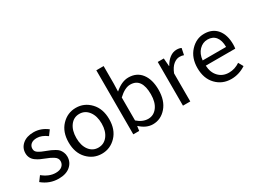

<svg xmlns="http://www.w3.org/2000/svg" viewBox="-54 -1425 2730 2066"><g transform="rotate(-30 1311.0 -391.5)"><path d="M234.4 12.7Q121.1 12.7 31.2 -61.5L76.2 -122.1Q155.3 -57.6 237.3 -57.6Q289.1 -57.6 316.4 -81.5Q343.8 -105.5 343.8 -142.6Q343.8 -162.1 334 -177.7Q324.2 -193.4 302.7 -206.5Q281.2 -219.7 265.6 -227.1Q250 -234.4 219.7 -246.1Q184.6 -259.8 161.1 -270.5Q137.7 -281.2 111.3 -299.8Q85 -318.4 71.3 -344.7Q57.6 -371.1 57.6 -403.3Q57.6 -469.7 108.4 -513.2Q159.2 -556.6 245.1 -556.6Q335.9 -556.6 414.1 -496.1L370.1 -436.5Q304.7 -485.4 245.1 -485.4Q196.3 -485.4 171.4 -463.4Q146.5 -441.4 146.5 -407.2Q146.5 -389.6 154.3 -376.5Q162.1 -363.3 180.2 -352.1Q198.2 -340.8 211.9 -335Q225.6 -329.1 252.9 -318.4Q261.7 -315.4 265.6 -313.5Q298.8 -300.8 314.5 -293.9Q330.1 -287.1 356.9 -272Q383.8 -256.8 397 -241.7Q410.2 -226.6 420.9 -202.1Q431.6 -177.7 431.6 -148.4Q431.6 -79.1 379.4 -33.2Q327.1 12.7 234.4 12.7Z M948.7 -64.5Q875 12.7 770.5 12.7Q666 12.7 592.3 -64.5Q518.6 -141.6 518.6 -271.5Q518.6 -401.4 592.3 -479Q666 -556.6 770.5 -556.6Q875 -556.6 948.7 -479Q1022.5 -401.4 1022.5 -271.5Q1022.5 -141.6 948.7 -64.5ZM657.2 -120.6Q700.2 -63.5 770.5 -63.5Q840.8 -63.5 884.8 -120.6Q928.7 -177.7 928.7 -271.5Q928.7 -365.2 884.8 -423.3Q840.8 -481.4 770.5 -481.4Q700.2 -481.4 657.2 -423.3Q614.3 -365.2 614.3 -271.5Q614.3 -177.7 657.2 -120.6Z M1404.3 12.7Q1323.2 12.7 1249 -55.7H1246.1L1238.3 0H1165V-795.9H1255.9V-578.1L1252.9 -480.5Q1339.8 -556.6 1422.9 -556.6Q1526.4 -556.6 1583.5 -482.4Q1640.6 -408.2 1640.6 -281.2Q1640.6 -146.5 1571.8 -66.9Q1502.9 12.7 1404.3 12.7ZM1389.6 -63.5Q1458 -63.5 1501.5 -121.6Q1544.9 -179.7 1544.9 -279.3Q1544.9 -480.5 1402.3 -480.5Q1335.9 -480.5 1255.9 -405.3V-120.1Q1320.3 -63.5 1389.6 -63.5Z M1782.2 0V-543H1857.4L1865.2 -444.3H1868.2Q1897.5 -497.1 1937.5 -526.9Q1977.5 -556.6 2022.5 -556.6Q2057.6 -556.6 2080.1 -544.9L2063.5 -464.8Q2041 -473.6 2010.7 -473.6Q1972.7 -473.6 1935.5 -443.4Q1898.4 -413.1 1873 -348.6V0Z M2378.9 12.7Q2267.6 12.7 2193.4 -64.5Q2119.1 -141.6 2119.1 -271.5Q2119.1 -398.4 2192.4 -477.5Q2265.6 -556.6 2364.3 -556.6Q2466.8 -556.6 2523.4 -488.3Q2580.1 -419.9 2580.1 -301.8Q2580.1 -275.4 2576.2 -250H2210Q2213.9 -163.1 2263.7 -111.3Q2313.5 -59.6 2390.6 -59.6Q2463.9 -59.6 2526.4 -102.5L2559.6 -43Q2474.6 12.7 2378.9 12.7ZM2209 -315.4H2500Q2500 -397.5 2464.8 -440.9Q2429.7 -484.4 2365.2 -484.4Q2305.7 -484.4 2261.2 -439Q2216.8 -393.6 2209 -315.4Z"/></g></svg>

Font: Gen Shin Gothic Regular
Style: Regular
Weight: 400
Designer: [Source Han Sans]
Ryoko NISHIZUKA  (kana & ideographs); Paul D. Hunt (Latin, Greek & Cyrillic); Wenlong ZHANG  (bopomofo
Version: Version 1.002.20150607